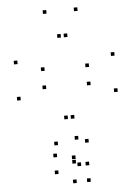

<svg xmlns="http://www.w3.org/2000/svg" viewBox="-63 -787 745 1062"><g transform="rotate(-5 310.0 -256.0)"><path d="M405.3 10V-10H385.3V10ZM589.2 -255V-275H569.2V-255ZM589.2 -455.8V-475.8H569.2V-455.8ZM407 -720V-740H387V-720ZM234.6 -720V-740H214.6V-720ZM50.8 -455.8V-475.8H30.8V-455.8ZM50.8 -255V-275H30.8V-255ZM234.6 10V-10H214.6V10ZM196.8 -305V-325H176.8V-305ZM196.8 -405.8V-425.8H176.8V-405.8ZM302.4 -581.2V-601.2H282.4V-581.2ZM338.8 -581.2V-601.2H318.8V-581.2ZM443.2 -405.8V-425.8H423.2V-405.8ZM443.2 -305V-325H423.2V-305ZM338.2 -128.8V-148.8H318.2V-128.8ZM301.8 -128.8V-148.8H281.8V-128.8ZM223.7 169.2V149.2H203.7V169.2ZM319.8 227.9V207.9H299.8V227.9ZM397.4 227.9V207.9H377.4V227.9ZM397.4 135.8V115.8H377.4V135.8ZM352.3 135.8V115.8H332.3V135.8ZM325.1 119.3V99.3H305.1V119.3ZM325.1 94.7V74.7H305.1V94.7ZM405.3 10V-10H385.3V10ZM349.8 -11.4V-31.4H329.8V-11.4ZM223.7 75.6V55.6H203.7V75.6Z"/></g></svg>

Font: Monaspace Krypton Dots Var
Style: Regular
Weight: 400
Designer: Riley Cran and the Lettermatic Team
Version: Version 1.100 (Monaspace Krypton Dots)